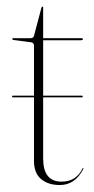

<svg xmlns="http://www.w3.org/2000/svg" viewBox="-20 -534 277 565"><path d="M15.5 -250Q15.5 -252.5 18 -252.5H80V-399.5Q80 -408 72 -409.5L19 -416.5Q16 -417.5 16 -419.5Q16 -421.5 18 -421.5H68Q78.5 -421.5 80 -428.5L102 -511.5Q103.5 -514.5 105 -514.5Q107 -514.5 107 -512.5V-421.5H220Q224 -421.5 224 -418.5Q224 -415.5 216 -415.5H107V-252.5H221Q223.5 -252.5 223.5 -250Q223.5 -247.5 221 -247.5H107V-67.5Q107 0.5 161 0.5Q204.5 0.5 223 -38.5Q224 -40 225 -39.5Q226 -39 225 -36.5Q201 10.5 156 10.5Q122 10.5 101 -7Q80 -24.5 80 -60.5V-247.5H18Q15.5 -247.5 15.5 -250Z"/></svg>

Font: Fraunces 144pt Thin
Style: Regular
Weight: 100
Version: Version 1.000;[f99f86859]